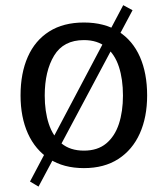

<svg xmlns="http://www.w3.org/2000/svg" viewBox="-20 -625 628 725"><path d="M125.5 79.6 93.3 60.5 445.3 -605.5 480.5 -586.4ZM296.9 9.8Q220.2 9.8 166.7 -24.7Q113.3 -59.1 85.4 -120.8Q57.6 -182.6 57.6 -264.6Q57.6 -348.6 85 -410.4Q112.3 -472.2 165.8 -506.1Q219.2 -540 296.9 -540Q374.5 -540 427.7 -506.1Q481 -472.2 508.3 -410.4Q535.6 -348.6 535.6 -264.6Q535.6 -182.6 507.8 -120.8Q480 -59.1 426.8 -24.7Q373.5 9.8 296.9 9.8ZM296.9 -56.2Q348.6 -56.2 381.1 -83.3Q413.6 -110.4 429 -157.2Q444.3 -204.1 444.3 -264.2Q444.3 -325.7 429 -372.8Q413.6 -419.9 380.9 -446.8Q348.1 -473.6 296.9 -473.6Q219.7 -473.6 184.3 -415Q148.9 -356.4 148.9 -264.2Q148.9 -204.1 164.3 -157.2Q179.7 -110.4 212.4 -83.3Q245.1 -56.2 296.9 -56.2Z"/></svg>

Font: Comme
Style: Regular
Weight: 400
Designer: Vernon Adams
Foundry: Vernon Adams
Version: Version 1.000;gftools[0.9.27]